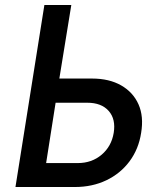

<svg xmlns="http://www.w3.org/2000/svg" viewBox="-20 -750 640 770"><path d="M42 0 158 -730H266L218 -435H349Q418 -435 466 -407.5Q514 -380 535.5 -331.5Q557 -283 546 -217Q536 -152 499.5 -103Q463 -54 406.5 -27Q350 0 280 0ZM165 -96H292Q348 -96 387.5 -129.5Q427 -163 436 -217Q445 -272 416 -305Q387 -338 330 -338H203Z"/></svg>

Font: NKDuy Mono SemiBold
Style: Italic
Weight: 600
Italic angle: -9°
Monospace: yes
Designer: NKDuy
Foundry: NKDuy
Version: Version 2.251; ttfautohint (v1.8.4.7-5d5b)